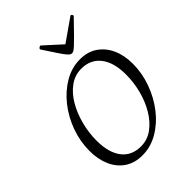

<svg xmlns="http://www.w3.org/2000/svg" viewBox="-249 -1004 1141 1141"><g transform="rotate(-45 321.0 -433.5)"><path d="M267 12Q203 12 157 -19Q111 -50 87 -104.5Q63 -159 63 -229Q63 -309 90.5 -385Q118 -461 166.5 -522Q215 -583 277 -619Q339 -655 408 -655Q472 -655 517.5 -624Q563 -593 587.5 -539Q612 -485 612 -414Q612 -335 584.5 -259Q557 -183 509.5 -122Q462 -61 399.5 -24.5Q337 12 267 12ZM299 -32Q353 -32 396.5 -63.5Q440 -95 472 -148Q504 -201 521 -266Q538 -331 538 -398Q538 -498 495 -554Q452 -610 374 -610Q320 -610 276 -578Q232 -546 201 -493Q170 -440 153 -374.5Q136 -309 136 -243Q136 -143 178 -87.5Q220 -32 299 -32ZM400 -713Q393 -713 386.5 -717.5Q380 -722 368.5 -736Q357 -750 337 -780.5Q317 -811 282 -864Q282 -870 288 -874.5Q294 -879 300 -879L410 -779L553 -879Q558 -879 561.5 -874.5Q565 -870 565 -864Q514 -811 484 -780.5Q454 -750 438.5 -736Q423 -722 415 -717.5Q407 -713 400 -713Z"/></g></svg>

Font: Petrona Light
Style: Italic
Weight: 300
Italic angle: -9°
Designer: Ringo R. Seeber
Foundry: Ringo R. Seeber
Version: Version 2.001; ttfautohint (v1.8.3)